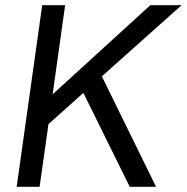

<svg xmlns="http://www.w3.org/2000/svg" viewBox="-20 -717 717 737"><path d="M44 0H132L166 -240.5L300 -360.5L478 0H579L371 -424L677 -697H557L182 -355L230 -697H142Z"/></svg>

Font: HK Grotesk
Style: Italic
Weight: 400
Italic angle: -16°
Designer: Alfredo Marco Pradil
Foundry: Hanken Design Co.
Version: Version 3.001;FEAKit 1.0